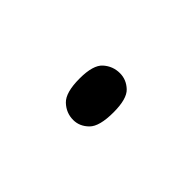

<svg xmlns="http://www.w3.org/2000/svg" viewBox="-32 -473 232 232"><g transform="rotate(45 84.0 -357.0)"><path d="M85 -317Q73 -317 64 -325.5Q55 -334 55 -358Q55 -381 64 -389Q73 -397 85 -397Q96 -397 104.5 -389Q113 -381 113 -358Q113 -334 104.5 -325.5Q96 -317 85 -317Z"/></g></svg>

Font: Noto Serif Ethiopic Condensed Thin
Style: Regular
Weight: 100
Width: 3
Designer: Monotype Design Team
Foundry: Monotype Imaging Inc.
Version: Version 2.102; ttfautohint (v1.8.4.7-5d5b)